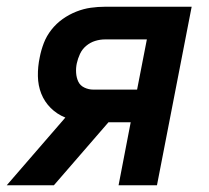

<svg xmlns="http://www.w3.org/2000/svg" viewBox="-49 -550 619 570"><path d="M-29 0 145 -201Q120 -211 101.5 -229.5Q83 -248 73.5 -272Q64 -296 63.5 -324Q63 -352 69 -380Q73 -401 81 -422Q89 -443 103.5 -461.5Q118 -480 137 -493.5Q156 -507 177.5 -515.5Q199 -524 220.5 -527Q242 -530 263 -530H520L417 0H303L339 -187H273L111 0ZM228 -284H358L387 -433H263Q248 -433 233.5 -428.5Q219 -424 207 -414Q195 -404 188.5 -390Q182 -376 179 -362Q176 -348 177 -333.5Q178 -319 183.5 -307.5Q189 -296 201.5 -290Q214 -284 228 -284Z"/></svg>

Font: Lode Term
Style: Bold Italic
Weight: 700
Italic angle: -11°
Monospace: yes
Designer: Belleve Invis
Foundry: Belleve Invis
Version: Version 29.2.0